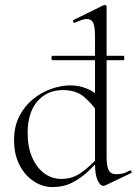

<svg xmlns="http://www.w3.org/2000/svg" viewBox="-20 -745 553 778"><path d="M193 -501Q190 -501 189 -505.5Q188 -510 189 -514.5Q190 -519 193 -519H480Q483 -519 483.5 -514.5Q484 -510 483.5 -505.5Q483 -501 480 -501ZM193 13Q152 13 116 -11Q80 -35 58.5 -77.5Q37 -120 37 -177Q37 -233 58.5 -274.5Q80 -316 114 -343.5Q148 -371 188 -385Q228 -399 265 -399Q300 -399 330.5 -386.5Q361 -374 387 -351L378 -287Q353 -325 320.5 -352.5Q288 -380 235 -380Q171 -380 131.5 -334.5Q92 -289 92 -206Q92 -150 110 -108Q128 -66 159 -43Q190 -20 228 -20Q274 -20 310 -46Q346 -72 378 -108L386 -101Q365 -77 337 -50.5Q309 -24 273.5 -5.5Q238 13 193 13ZM412 -718V-108Q412 -72 420.5 -55.5Q429 -39 450 -39Q460 -39 474.5 -41.5Q489 -44 505 -54Q510 -56 512.5 -50.5Q515 -45 510 -43L407 6Q403 8 399 8Q386 8 375.5 -14.5Q365 -37 365 -81V-599Q365 -635 358 -651.5Q351 -668 331 -668Q322 -668 311 -664Q300 -660 283 -653Q279 -651 276.5 -657Q274 -663 278 -664L400 -724Q402 -725 405 -725Q407 -725 409.5 -723Q412 -721 412 -718Z"/></svg>

Font: Cormorant Garamond Light Light
Style: Regular
Weight: 300
Version: Version 4.001